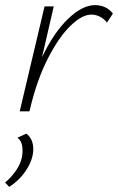

<svg xmlns="http://www.w3.org/2000/svg" viewBox="-39 -435 461 750"><path d="M402 -382 379 -347Q367 -362 351 -370Q335 -378 318 -378Q281 -378 235.5 -333.5Q190 -289 147.5 -205.5Q105 -122 79 -12L76 0H38L135 -410H171L125 -211Q171 -308 227 -361.5Q283 -415 332 -415Q376 -415 402 -382ZM-19 278Q6 257 24 230.5Q42 204 47 177Q49 168 49 152Q49 117 29 103L64 87Q91 108 91 147Q91 186 65 227Q39 268 -3 295Z"/></svg>

Font: Ysabeau Light
Style: Italic
Weight: 300
Italic angle: -12°
Designer: Christian Thalmann (Catharsis Fonts)
Version: Version 0.003